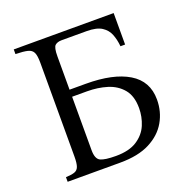

<svg xmlns="http://www.w3.org/2000/svg" viewBox="-120 -780 878 894"><g transform="rotate(-20 319.0 -332.5)"><path d="M221 -400H301Q437 -400 512.5 -354.5Q588 -309 588 -218Q588 -158 559.5 -108.5Q531 -59 473.5 -29.5Q416 0 327 0H66V-23Q93 -24 108.5 -29Q124 -34 130 -50Q136 -66 136 -100V-565Q136 -600 128.5 -615.5Q121 -631 101 -636Q81 -641 41 -642V-665H536V-509H513Q510 -542 499.5 -569Q489 -596 463.5 -612.5Q438 -629 388 -629H265Q244 -629 232.5 -619Q221 -609 221 -565ZM319 -36Q385 -36 424 -61.5Q463 -87 479.5 -126.5Q496 -166 496 -209Q496 -269 467.5 -303Q439 -337 393.5 -351Q348 -365 295 -365H221V-100Q221 -57 242.5 -46.5Q264 -36 319 -36Z"/></g></svg>

Font: Bona Nova
Style: Regular
Weight: 400
Designer: Mateusz Machalski
Foundry: Capitalics
Version: Version 4.001; ttfautohint (v1.8.3)